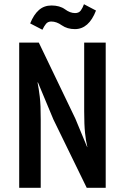

<svg xmlns="http://www.w3.org/2000/svg" viewBox="-20 -890 586 910"><path d="M173 -324V0H71V-688H164L337 -328L393 -193H394Q387 -222 383 -260.5Q379 -299 379 -363V-688H481V0H391L233 -324L160 -499H158Q161 -484 163.5 -468Q166 -452 168.5 -431.5Q171 -411 172 -385Q173 -359 173 -324ZM181 -749 123 -779Q140 -821 164.5 -842.5Q189 -864 224 -864Q263 -864 288 -846Q312 -828 336 -828Q354 -828 363 -840.5Q372 -853 378 -870L435 -840Q401 -752 335 -752Q299 -752 273 -770Q248 -788 223 -788Q207 -788 198 -777Q189 -766 181 -749Z"/></svg>

Font: Medium
Style: Regular
Weight: 500
Designer: Fernando Haro
Foundry: deFharo
Version: Version 1.787